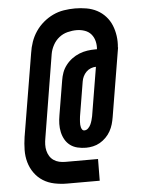

<svg xmlns="http://www.w3.org/2000/svg" viewBox="-59 -825 718 970"><g transform="rotate(-5 300.0 -340.0)"><path d="M242 99Q209 99 177.5 92.5Q146 86 120.5 70Q95 54 77 29Q59 4 50.5 -26Q42 -56 42.5 -88.5Q43 -121 48 -154L118 -574Q122 -602 131.5 -629.5Q141 -657 157.5 -681.5Q174 -706 197 -725.5Q220 -745 246.5 -757.5Q273 -770 301.5 -774.5Q330 -779 358 -779Q387 -779 416 -774Q445 -769 469.5 -756Q494 -743 512.5 -722.5Q531 -702 541.5 -676.5Q552 -651 556 -622Q560 -593 557 -564H558L500 -215Q497 -197 492 -179.5Q487 -162 477.5 -145Q468 -128 454 -114Q440 -100 423.5 -90.5Q407 -81 388.5 -77Q370 -73 353 -73Q331 -73 310 -78Q289 -83 273 -95Q257 -107 247 -124.5Q237 -142 232.5 -162.5Q228 -183 228.5 -204.5Q229 -226 233 -248L262 -422Q265 -442 272 -461.5Q279 -481 292.5 -498.5Q306 -516 323.5 -529Q341 -542 361 -550Q381 -558 401.5 -561Q422 -564 442 -564H451Q453 -585 448 -605Q443 -625 430.5 -640Q418 -655 398 -662Q378 -669 357 -669Q334 -669 310.5 -663Q287 -657 268 -642Q249 -627 237 -605Q225 -583 221 -560L152 -139Q149 -123 148.5 -107Q148 -91 151.5 -76Q155 -61 163 -48Q171 -35 183.5 -26.5Q196 -18 211 -14.5Q226 -11 242 -11H408L407 99ZM352 -161Q363 -161 371.5 -169.5Q380 -178 384.5 -188Q389 -198 392 -208.5Q395 -219 397 -229L438 -476Q425 -476 412 -471Q399 -466 389 -456Q379 -446 373 -433.5Q367 -421 365 -408L336 -233Q335 -226 334.5 -219Q334 -212 333.5 -205Q333 -198 333.5 -191.5Q334 -185 335.5 -178.5Q337 -172 341 -166.5Q345 -161 352 -161Z"/></g></svg>

Font: Iosevka Extrabold Extended
Style: Italic
Weight: 800
Width: 7
Italic angle: -9°
Monospace: yes
Designer: Belleve Invis
Foundry: Belleve Invis
Version: Version 32.5.0; ttfautohint (v1.8.4)